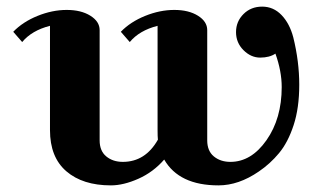

<svg xmlns="http://www.w3.org/2000/svg" viewBox="-20 -545 984 580"><path d="M606 -454V-121Q606 -89 626 -72.5Q646 -56 676 -56Q739 -56 785 -121.5Q831 -187 831 -282Q831 -330 812 -383Q794 -371 766 -371Q738 -371 715.5 -393.5Q693 -416 693 -448Q693 -480 715.5 -502.5Q738 -525 772 -525Q806 -525 830.5 -499.5Q855 -474 866 -432Q884 -359 884 -289Q884 -219 867 -167Q850 -115 823 -82.5Q796 -50 762 -27Q701 15 640 15Q521 15 476 -63Q443 -25 398 -5Q353 15 315 15Q230 15 180.5 -27.5Q131 -70 131 -152V-467Q76 -453 47 -418L20 -449Q49 -479 93.5 -497Q138 -515 181.5 -515Q225 -515 253 -497.5Q281 -480 281 -454V-121Q281 -89 301 -72.5Q321 -56 351 -56Q419 -56 457 -123Q456 -132 456 -152V-467Q401 -453 372 -418L345 -449Q374 -479 418.5 -497Q463 -515 506.5 -515Q550 -515 578 -497.5Q606 -480 606 -454Z"/></svg>

Font: Croissant One
Style: Regular
Weight: 400
Designer: Eduardo Rodriguez Tunni
Foundry: Eduardo Rodriguez Tunni
Version: Version 1.001